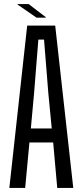

<svg xmlns="http://www.w3.org/2000/svg" viewBox="-20 -926 401 946"><path d="M26 0 114 -800H252L341 0H262L242 -224H125L104 0ZM132 -293H235L218 -468L197 -731H169L148 -468ZM66 -904V-906H121L206 -841V-839H160Z"/></svg>

Font: Big Shoulders Display Medium
Style: Regular
Weight: 500
Designer: Patric King
Foundry: XO Type Co
Version: Version 1.000; ttfautohint (v1.8.2)